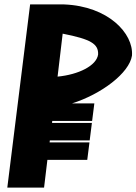

<svg xmlns="http://www.w3.org/2000/svg" viewBox="-20 -847 616 867"><path d="M13 0H179L194 -125H374L384 -204H204L205 -213H385L395 -292H215L216 -301H396L406 -380H305C438 -422 564 -517 576 -596V-597C583 -696 469 -819 270 -827H116ZM263 -695C390 -670 425 -649 423 -601C416 -550 334 -510 240 -501Z"/></svg>

Font: Ny Stormning
Style: SvKr
Weight: 900
Designer: Robert Jablonski, Mew Too
Foundry: Cannot Into Space Fonts
Version: Version 0.90